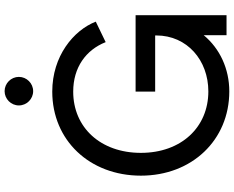

<svg xmlns="http://www.w3.org/2000/svg" viewBox="-111 -893 1016 834"><g transform="rotate(-90 397.0 -476.0)"><path d="M417 12C515 12 603 -29 661 -99V0H748V-395H416V-310H660V-305C660 -171 552 -79 417 -79C261 -79 150 -197 150 -372C150 -547 260 -666 416 -666C521 -666 597 -611 631 -525L720 -568C682 -665 570 -757 416 -757C205 -757 51 -595 51 -372C51 -150 206 12 417 12ZM356 -902C356 -868 384 -840 418 -840C452 -840 480 -868 480 -902C480 -936 452 -964 418 -964C384 -964 356 -936 356 -902Z"/></g></svg>

Font: Mluvka Medium
Style: Regular
Weight: 500
Designer: Modified by Jiří Krblich, Original typeface by Gumpita Rahayu
Foundry: Gumpita Rahayu & Jiří Krblich
Version: Version 2.000;Glyphs 3.1.1 (3134)